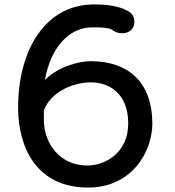

<svg xmlns="http://www.w3.org/2000/svg" viewBox="-20 -824 784 859"><path d="M61 -342.8C61 -162.6 145 15.1 374 15.1C572.3 15.1 661.6 -147.9 661.6 -271.5C661.6 -453.6 555.7 -550.3 386.2 -550.3C328.6 -550.3 236.3 -522.9 180.7 -465.8C205.6 -606 284.7 -701.7 393.1 -701.7C443.4 -701.7 465.8 -698.7 477.1 -692.9C489.3 -686.5 498.5 -675.3 528.3 -675.3C553.7 -675.3 581.1 -691.4 581.1 -725.6C581.1 -750.5 571.3 -764.2 550.3 -775.9C510.3 -797.4 459 -804.2 400.9 -804.2C181.2 -804.2 61 -598.1 61 -342.8ZM176.3 -287.1V-331.1C210.4 -417.5 313 -455.6 386.2 -455.6C469.2 -455.6 553.7 -405.3 553.7 -272C553.7 -139.2 449.7 -83.5 370.6 -83.5C246.1 -83.5 176.3 -184.1 176.3 -287.1Z"/></svg>

Font: Autour One
Style: Regular
Weight: 400
Designer: Eben Sorkin
Foundry: Eben Sorkin
Version: Version 1.002